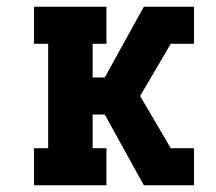

<svg xmlns="http://www.w3.org/2000/svg" viewBox="-20 -550 640 570"><path d="M81 0V-110H123V-420H81V-530H296V-420H255V-320H291L407 -530H556V-420H487L396 -265L487 -110H556V0H407L291 -210H255V-110H296V0Z"/></svg>

Font: Iosevka Curly Slab XBdEx
Style: Regular
Weight: 800
Width: 7
Monospace: yes
Designer: Belleve Invis
Foundry: Belleve Invis
Version: Version 11.0.0; ttfautohint (v1.8.3)